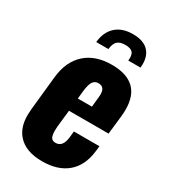

<svg xmlns="http://www.w3.org/2000/svg" viewBox="-192 -866 852 968"><g transform="rotate(30 233.5 -382.5)"><path d="M149.4 -647.5Q155.3 -708 191.9 -741.5Q228.5 -774.9 291.5 -774.9Q354 -774.9 383.8 -741.7Q408.2 -714.4 408.2 -668Q408.2 -658.2 407.2 -647.5H335.9Q336.9 -654.8 336.9 -661.6Q336.9 -683.6 328.1 -694.3Q316.4 -708.5 284.7 -708.5Q252.9 -708.5 238.3 -694.1Q223.6 -679.7 220.2 -647.5ZM211.4 -354.5H293.5L299.3 -412.1Q300.3 -420.9 300.3 -428.7Q300.3 -449.2 293.5 -459.5Q284.2 -473.6 263.2 -473.6Q243.2 -473.6 231.9 -457.3Q220.7 -440.9 216.3 -401.4ZM213.4 9.8Q117.2 9.8 71.3 -42Q33.2 -84.5 33.7 -155.8Q33.7 -170.9 35.2 -187.5L56.2 -390.1Q66.4 -484.9 123.5 -536.4Q180.7 -587.9 275.9 -587.9Q448.2 -587.9 448.2 -426.3Q448.2 -408.7 446.3 -389.2L434.1 -278.8H203.6L192.9 -179.2Q191.9 -167 191.9 -156.2Q191.9 -135.7 196.3 -123Q203.1 -104.5 225.1 -104.5Q266.6 -104.5 273.4 -163.1L277.3 -200.7H426.3L422.4 -168Q412.1 -81.5 358.2 -35.9Q304.2 9.8 213.4 9.8Z"/></g></svg>

Font: Oswald
Style: Bold
Weight: 700
Designer: Vernon Adams
Foundry: Vernon Adams
Version: 3.0; ttfautohint (v0.94.23-7a4d-dirty) -l 8 -r 50 -G 200 -x 